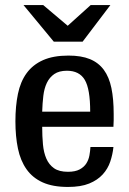

<svg xmlns="http://www.w3.org/2000/svg" viewBox="-20 -730 512 760"><path d="M249 10Q189 10 149 -8Q109 -26 85 -60Q61 -94 51 -142Q41 -190 41 -250Q41 -310 51 -358.5Q61 -407 85.5 -440.5Q110 -474 150.5 -492Q191 -510 251 -510Q302 -510 336 -496Q370 -482 391 -453.5Q412 -425 421 -381.5Q430 -338 430 -279Q430 -267 430 -254.5Q430 -242 429 -228H147Q147 -191 150 -158.5Q153 -126 163.5 -102Q174 -78 194 -64Q214 -50 249 -50Q278 -50 295.5 -59.5Q313 -69 322 -83.5Q331 -98 334 -115Q337 -132 338 -148H429Q426 -119 416.5 -90.5Q407 -62 386.5 -39.5Q366 -17 333 -3.5Q300 10 249 10ZM245 -450Q214 -450 195 -437Q176 -424 165.5 -402Q155 -380 151.5 -350.5Q148 -321 147 -288H337Q337 -378 315.5 -414Q294 -450 245 -450ZM307 -565H193L73 -710H151L248 -628L339 -710H417Z"/></svg>

Font: HermeneusOne
Style: Regular
Weight: 400
Designer: Rodrigo Fuenzalida, Pablo Impallari
Foundry: Pablo Impallari, Rodrigo Fuenzalida
Version: Version 1.000; ttfautohint (v0.8) -G 200 -r 50